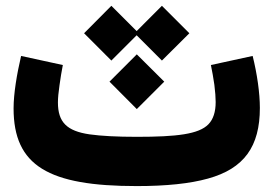

<svg xmlns="http://www.w3.org/2000/svg" viewBox="-20 -629 924 649"><path d="M356.4 -424.3 441.9 -509.8 527.3 -424.3 620.1 -516.6 527.3 -609.4 441.9 -523.9 356.4 -609.4 264.2 -516.6ZM442.4 -260.3 535.2 -353 442.4 -445.3 350.1 -353ZM692.9 -409.2C697.3 -388.2 701.2 -365.7 704.6 -342.3C707.5 -318.8 709 -299.3 709 -284.2C709 -250.5 700.7 -225.6 684.6 -209C651.9 -175.3 577.6 -166.5 442.4 -166.5C375 -166.5 321.8 -169.4 283.2 -174.8C205.6 -186 175.8 -216.3 175.8 -282.7C175.8 -297.9 177.7 -317.4 181.2 -341.3C184.6 -365.2 188 -387.7 192.4 -409.2L51.3 -439.9C37.1 -378.9 25.9 -313 25.9 -262.7C25.9 -68.4 144 0 442.4 0C541.5 0 622.1 -8.3 683.1 -25.4C805.2 -59.1 858.4 -133.8 858.4 -264.2C858.4 -314.5 849.1 -379.4 834 -439.9Z"/></svg>

Font: Estedad ExtraBold
Style: Regular
Weight: 800
Designer: Amin Abedi
Version: Version 7.3